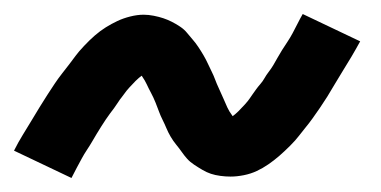

<svg xmlns="http://www.w3.org/2000/svg" viewBox="-24 -435 544 274"><path d="M78 -181 -4 -220Q2 -232 8.5 -242.5Q15 -253 21 -263Q27 -273 32.5 -282Q38 -291 43.5 -299.5Q49 -308 54 -315.5Q59 -323 64.5 -330Q70 -337 75 -343.5Q80 -350 84 -355.5Q88 -361 96 -369.5Q104 -378 111.5 -384.5Q119 -391 127 -396Q135 -401 143.5 -405Q152 -409 162 -411.5Q172 -414 181 -414Q188 -414 195.5 -412.5Q203 -411 209 -409Q215 -407 221 -404Q227 -401 233 -397Q239 -393 243 -388Q247 -383 251 -378.5Q255 -374 259 -368Q263 -362 266.5 -356Q270 -350 272.5 -344.5Q275 -339 278 -333Q281 -327 283 -321.5Q285 -316 288.5 -308.5Q292 -301 295 -294Q298 -287 300.5 -281.5Q303 -276 307.5 -270Q312 -264 312 -262Q310 -262 307.5 -262.5Q305 -263 303 -263H301Q301 -264 306.5 -268Q312 -272 316.5 -276.5Q321 -281 325.5 -286Q330 -291 332 -294Q334 -297 336.5 -300.5Q339 -304 341.5 -307.5Q344 -311 347.5 -315Q351 -319 353.5 -323.5Q356 -328 359.5 -332.5Q363 -337 366 -342Q369 -347 372 -352.5Q375 -358 378.5 -363.5Q382 -369 386 -375Q390 -381 393.5 -387.5Q397 -394 400.5 -401Q404 -408 408 -415L490 -376Q484 -365 477.5 -354Q471 -343 465 -333.5Q459 -324 453.5 -314.5Q448 -305 443 -297Q438 -289 432.5 -281Q427 -273 422 -266Q417 -259 412 -253Q407 -247 402.5 -241Q398 -235 390 -227Q382 -219 374.5 -212.5Q367 -206 359 -200.5Q351 -195 342.5 -191Q334 -187 324 -185Q314 -183 305 -183Q298 -183 290.5 -184Q283 -185 277 -187Q271 -189 265 -192.5Q259 -196 253 -200Q247 -204 243 -208.5Q239 -213 235.5 -218Q232 -223 227.5 -228.5Q223 -234 219.5 -240Q216 -246 213.5 -252Q211 -258 208 -264Q205 -270 203 -275.5Q201 -281 198 -288.5Q195 -296 191.5 -302.5Q188 -309 185.5 -314.5Q183 -320 178.5 -326.5Q174 -333 174 -334Q176 -334 178.5 -333.5Q181 -333 183 -333H185Q185 -332 179.5 -328Q174 -324 169.5 -319.5Q165 -315 160.5 -310Q156 -305 154 -302Q152 -299 149.5 -296Q147 -293 144.5 -289Q142 -285 139 -281Q136 -277 133 -273Q130 -269 127 -264.5Q124 -260 120.5 -254.5Q117 -249 114 -244Q111 -239 107.5 -233Q104 -227 100 -221Q96 -215 92.5 -208.5Q89 -202 85.5 -195.5Q82 -189 78 -181Z"/></svg>

Font: Iosevka Term Curly SmBd Obl
Style: Regular
Weight: 600
Italic angle: -9°
Designer: Belleve Invis
Foundry: Belleve Invis
Version: Version 32.3.0